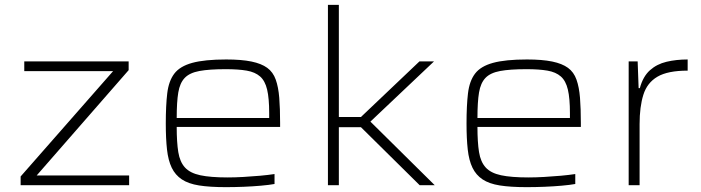

<svg xmlns="http://www.w3.org/2000/svg" viewBox="-20 -763 2889 791"><path d="M65 0V-36L446 -470H80V-510H510V-474L131 -40H512V0Z M910 8Q844 8 800 1Q756 -6 729 -24Q702 -42 687.5 -72Q673 -102 668 -147Q663 -192 663 -254Q663 -328 669 -378.5Q675 -429 698 -459.5Q721 -490 772 -504Q823 -518 912 -518Q975 -518 1016 -509.5Q1057 -501 1081 -483.5Q1105 -466 1116 -435Q1127 -404 1130.5 -360Q1134 -316 1134 -256V-240H708Q708 -177 714.5 -136.5Q721 -96 742 -73Q763 -50 805 -41Q847 -32 918 -32Q948 -32 983 -34Q1018 -36 1051.5 -39Q1085 -42 1111 -46V-5Q1089 -1 1055 2Q1021 5 984 6.5Q947 8 910 8ZM1089 -257V-297Q1089 -358 1080.5 -394Q1072 -430 1051.5 -448Q1031 -466 996.5 -472Q962 -478 910 -478Q842 -478 801.5 -470.5Q761 -463 741 -442Q721 -421 714.5 -382Q708 -343 708 -277H1109Z M1331 0V-743H1376V-281H1467L1708 -510H1768L1506 -262L1771 0H1709L1467 -239H1376V0Z M2149 8Q2083 8 2039 1Q1995 -6 1968 -24Q1941 -42 1926.5 -72Q1912 -102 1907 -147Q1902 -192 1902 -254Q1902 -328 1908 -378.5Q1914 -429 1937 -459.5Q1960 -490 2011 -504Q2062 -518 2151 -518Q2214 -518 2255 -509.5Q2296 -501 2320 -483.5Q2344 -466 2355 -435Q2366 -404 2369.5 -360Q2373 -316 2373 -256V-240H1947Q1947 -177 1953.5 -136.5Q1960 -96 1981 -73Q2002 -50 2044 -41Q2086 -32 2157 -32Q2187 -32 2222 -34Q2257 -36 2290.5 -39Q2324 -42 2350 -46V-5Q2328 -1 2294 2Q2260 5 2223 6.5Q2186 8 2149 8ZM2328 -257V-297Q2328 -358 2319.5 -394Q2311 -430 2290.5 -448Q2270 -466 2235.5 -472Q2201 -478 2149 -478Q2081 -478 2040.5 -470.5Q2000 -463 1980 -442Q1960 -421 1953.5 -382Q1947 -343 1947 -277H2348Z M2570 0V-510H2607L2611 -400H2616Q2629 -448 2657.5 -473.5Q2686 -499 2726 -508.5Q2766 -518 2813 -518V-472Q2731 -472 2688.5 -447Q2646 -422 2630.5 -372.5Q2615 -323 2615 -252V0Z"/></svg>

Font: Saira Expanded ExtraLight
Style: Regular
Weight: 250
Width: 7
Designer: Hector Gatti with collaboration of the Omnibus-Type team
Foundry: Omnibus-Type
Version: Version 1.101